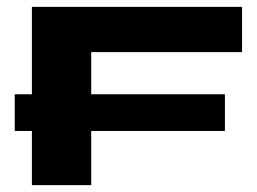

<svg xmlns="http://www.w3.org/2000/svg" viewBox="-20 -540 750 560"><path d="M73 0V-158H23V-265H73V-520H686V-388H246V-265H636V-158H246V0Z"/></svg>

Font: Non Bureau Extended
Style: Bold
Weight: 700
Width: 7
Designer: Jona Saucedo
Foundry: Non Foundry
Version: Version 1.000; ttfautohint (v1.8.4)